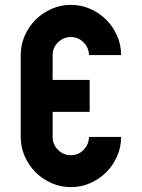

<svg xmlns="http://www.w3.org/2000/svg" viewBox="-20 -755 582 788"><path d="M348 -296H196V-193Q196 -162 218 -140Q240 -118 271 -118Q302 -118 323.5 -140.5Q345 -163 345 -193H477Q477 -151 460.5 -113.5Q444 -76 416 -48Q388 -20 350.5 -3.5Q313 13 271 13Q229 13 191.5 -3.5Q154 -20 126 -48Q98 -76 81.5 -113.5Q65 -151 65 -193V-529Q65 -571 81.5 -608.5Q98 -646 126 -674Q154 -702 191.5 -718.5Q229 -735 271 -735Q313 -735 350.5 -718.5Q388 -702 416 -674Q444 -646 460.5 -608.5Q477 -571 477 -529H345Q345 -559 323 -581Q301 -603 271 -603Q241 -603 218.5 -581.5Q196 -560 196 -529V-427H348Z"/></svg>

Font: PostBus
Style: Regular
Weight: 400
Designer: Peter Wiegel
Version: Version 1.001